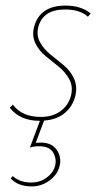

<svg xmlns="http://www.w3.org/2000/svg" viewBox="-20 -430 373 688"><path d="M213 -396Q133 -396 117 -332Q110 -303 123.5 -278.5Q137 -254 160.5 -235Q184 -216 208 -196.5Q232 -177 245 -149Q258 -121 250 -87Q241 -49 212 -25Q183 -1 138 2L108 82Q114 81 127 81Q166 81 184 108Q202 135 193 167Q185 197 156.5 217.5Q128 238 94 238Q44 238 18 209L26 201Q51 224 92 224Q123 224 146.5 207Q170 190 177 166Q184 141 171 117.5Q158 94 119 94Q102 94 87 99L123 3Q51 3 15 -44L26 -55Q59 -11 126 -11Q170 -11 198.5 -33Q227 -55 235 -90Q242 -121 228 -146.5Q214 -172 190.5 -191Q167 -210 143.5 -229Q120 -248 107 -274.5Q94 -301 102 -333Q122 -410 215 -410Q270 -410 305 -382L295 -370Q267 -396 213 -396Z"/></svg>

Font: EauTest Thin
Style: Italic
Weight: 250
Italic angle: -12°
Designer: Christian Thalmann (Catharsis Fonts)
Version: Version 0.001;PS 000.001;hotconv 1.0.88;makeotf.lib2.5.64775